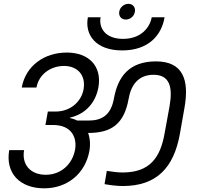

<svg xmlns="http://www.w3.org/2000/svg" viewBox="-20 -1012 1096 1019"><path d="M631.8 -24.7C810.8 -24.7 902.9 -121.7 934.9 -302.6L958.9 -439C985.7 -588.5 951.1 -686.2 807.8 -686.2C666.9 -686.2 605.6 -606.5 584.6 -488.9C568.1 -397.9 517.5 -372.2 449.7 -372.2H362.9L371.3 -306.4H449C572.5 -306.4 639 -354.9 662.8 -488.1C675 -558.5 712.4 -615.1 795 -615.1C881.5 -615.1 897.4 -548.8 880 -448.8L853.7 -304.8C831.3 -176.3 775.6 -96.6 631 -96.6C607.3 -96.6 578.1 -99.8 546.9 -105.1L534.8 -34.7C569.6 -28.7 601.6 -24.7 631.8 -24.7ZM214.5 -12.5C336.8 -12.5 432.5 -90.2 454.5 -211C468 -291.2 438.8 -367.6 351.6 -385.4V-387.9C436.3 -407 488.3 -469.9 502.5 -549.4C521.5 -661.4 451.3 -733.1 334.2 -733.1C214.1 -733.1 115.9 -661.8 95.4 -547.5H173.5C186.3 -618.1 249.3 -662 319.9 -662C388.5 -662 437.1 -615.9 423.4 -537.8C413.4 -479.2 360.5 -419.9 273.2 -419.9H233.9L221.1 -348.7H260.4C362.1 -348.7 388.8 -280.4 378.6 -218.5C363.9 -139 302.8 -84.4 222.5 -84.4C142 -84.4 94.1 -138.5 107.9 -215.3H28.9C7.9 -93.8 84.2 -12.5 214.5 -12.5ZM628.6 -744.4C767.5 -744.4 837.9 -824.6 853.4 -920.4H785.3C775 -864.6 727.5 -805.7 632.9 -805.7C537.8 -805.7 503.6 -864.6 513.8 -920.4H446.4C428.9 -828.4 486.5 -744.4 628.6 -744.4ZM647.4 -908.2C671.2 -908.2 692.3 -925.8 695.8 -949.6C700 -973.4 685 -991.7 661.4 -991.7C638.1 -991.7 616.3 -973.4 612.8 -949.6C609.3 -925.8 624.3 -908.2 647.4 -908.2Z"/></svg>

Font: Poppins Devanagari Thin
Style: Italic
Weight: 100
Italic angle: -10°
Designer: Ninad Kale (Devanagari), Jonny Pinhorn (Latin)
Foundry: Indian Type Foundry
Version: 4.005